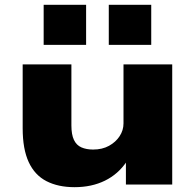

<svg xmlns="http://www.w3.org/2000/svg" viewBox="-20 -765 809 796"><path d="M289 11Q221 11 172.5 -14Q124 -39 99 -93Q74 -147 74 -233V-498H276V-245Q276 -207 286.5 -185Q297 -163 317.5 -154Q338 -145 366 -145Q404 -145 432 -160.5Q460 -176 476 -200.5Q492 -225 492 -253V-498H694V0H502V-95H505Q470 -43 415 -16Q360 11 289 11ZM431 -579V-745H607V-579ZM161 -579V-745H337V-579Z"/></svg>

Font: Nunito Sans 10pt Expanded Black
Style: Regular
Weight: 900
Width: 7
Designer: Vernon Adams
Foundry: Vernon Adams
Version: Version 3.101;gftools[0.9.27]